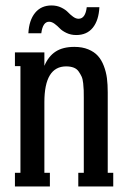

<svg xmlns="http://www.w3.org/2000/svg" viewBox="-20 -677 461 697"><path d="M158.2 -598.1Q135.3 -598.1 129.9 -556.2H83Q85.4 -603.5 107.4 -630.4Q129.4 -657.2 167 -657.2Q186.5 -657.2 202.1 -649.7Q217.8 -642.1 226.3 -633.1Q234.9 -624 245.1 -616.5Q255.4 -608.9 265.1 -608.9Q290 -608.9 294.9 -650.9H340.8Q338.4 -603 316.9 -576.4Q295.4 -549.8 256.8 -549.8Q237.3 -549.8 221.4 -557.4Q205.6 -564.9 197 -574Q188.5 -583 178.2 -590.6Q168 -598.1 158.2 -598.1ZM371.1 -341.8V-49.8H391.1V0H264.2V-49.8H284.2V-321.8Q284.2 -339.8 283.9 -349.1Q283.7 -358.4 282 -374.5Q280.3 -390.6 276.1 -399.4Q272 -408.2 265.4 -417.7Q258.8 -427.2 247.3 -431.6Q235.8 -436 220.2 -436Q141.1 -436 141.1 -306.2V-49.8H161.1V0H34.2V-49.8H54.2V-437H34.2V-486.8H141.1V-438Q155.8 -472.7 181.9 -489.7Q208 -506.8 250 -506.8Q278.8 -506.8 300.5 -497.8Q322.3 -488.8 335.4 -474.1Q348.6 -459.5 356.9 -437.7Q365.2 -416 368.2 -393.1Q371.1 -370.1 371.1 -341.8Z"/></svg>

Font: Margherita Semibold
Style: Regular
Weight: 600
Designer: James Puckett
Foundry: Dunwich Type Founders
Version: Version 1.008;hotconv 1.0.109;makeotfexe 2.5.65596